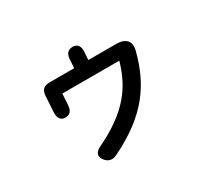

<svg xmlns="http://www.w3.org/2000/svg" viewBox="-139 -877 1278 1174"><g transform="rotate(-30 500.0 -290.5)"><path d="M296 37 297 39C319 68 347 75 380 59C649 -71 750 -230 803 -432C820 -494 790 -530 720 -530H524L528 -589C530 -627 513 -648 481 -648C449 -648 430 -629 428 -590L424 -530H249C211 -530 190 -511 188 -472L181 -357C179 -318 196 -295 227 -295C259 -295 277 -314 279 -353L284 -432H686C640 -269 551 -145 325 -37C285 -18 275 9 296 37Z"/></g></svg>

Font: 寒蝉团圆体 Round
Style: Regular
Weight: 500
Designer: 寒蝉字型
Version: Version 2.700;Glyphs 3.1.1 (3135)